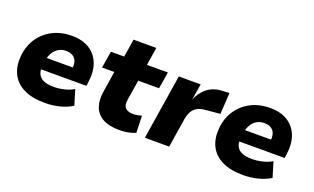

<svg xmlns="http://www.w3.org/2000/svg" viewBox="-73 -1007 2268 1387"><g transform="rotate(20 1061.5 -313.5)"><path d="M315 11Q218 11 154 -20.5Q90 -52 61 -109.5Q32 -167 38 -242Q44 -323 83.5 -383.5Q123 -444 188 -478Q253 -512 338 -512Q417 -512 471 -478.5Q525 -445 549 -383.5Q573 -322 561 -239L557 -208H183L197 -299H431L418 -285Q423 -320 415 -344.5Q407 -369 386.5 -382Q366 -395 333 -395Q301 -395 276.5 -380.5Q252 -366 236.5 -340.5Q221 -315 215 -281L210 -250Q203 -206 214.5 -177Q226 -148 256.5 -134Q287 -120 336 -120Q376 -120 417.5 -130Q459 -140 489 -159L524 -43Q482 -16 427 -2.5Q372 11 315 11Z M889 11Q809 11 760.5 -16Q712 -43 694 -93Q676 -143 687 -211L712 -371H618L639 -500H741L763 -638H938L916 -500H1077L1056 -371H896L871 -216Q864 -171 883 -151.5Q902 -132 943 -132Q959 -132 975.5 -135Q992 -138 1008 -143L1012 -12Q984 0 953 5.5Q922 11 889 11Z M1082 0 1161 -500H1329L1308 -372H1307Q1329 -430 1374 -467.5Q1419 -505 1482 -509L1546 -513L1536 -349L1420 -338Q1385 -335 1361.5 -321.5Q1338 -308 1324.5 -284.5Q1311 -261 1305 -228L1269 0Z M1839 11Q1742 11 1678 -20.5Q1614 -52 1585 -109.5Q1556 -167 1562 -242Q1568 -323 1607.5 -383.5Q1647 -444 1712 -478Q1777 -512 1862 -512Q1941 -512 1995 -478.5Q2049 -445 2073 -383.5Q2097 -322 2085 -239L2081 -208H1707L1721 -299H1955L1942 -285Q1947 -320 1939 -344.5Q1931 -369 1910.5 -382Q1890 -395 1857 -395Q1825 -395 1800.5 -380.5Q1776 -366 1760.5 -340.5Q1745 -315 1739 -281L1734 -250Q1727 -206 1738.5 -177Q1750 -148 1780.5 -134Q1811 -120 1860 -120Q1900 -120 1941.5 -130Q1983 -140 2013 -159L2048 -43Q2006 -16 1951 -2.5Q1896 11 1839 11Z"/></g></svg>

Font: Nunito Sans 9pt Black
Style: Italic
Weight: 900
Italic angle: -9°
Version: Version 3.101;gftools[0.9.27]